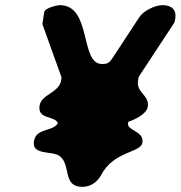

<svg xmlns="http://www.w3.org/2000/svg" viewBox="-20 -727 703 747"><path d="M112 -177C103 -122 184 -141 212 -120C257 -87 222 0 300 0C331 0 358 -17 374 -47C423 -140 528 -132 534 -172C541 -218 474 -218 478 -247L479 -253C503 -261 550 -282 555 -312C562 -357 510 -366 517 -412L519 -427L659 -640C659 -641 661 -651 662 -655C667 -689 648 -707 612 -707C584 -707 539 -686 522 -660L417 -500C404 -480 395 -478 377 -478C289 -478 339 -707 212 -707C205 -707 155 -697 152 -680L145 -633L219 -427C220 -426 218 -418 218 -415C210 -365 141 -361 134 -316C125 -260 197 -278 205 -247C183 -213 120 -230 112 -177Z"/></svg>

Font: Asimov Print
Style: Regular
Weight: 500
Designer: Google
Version: Version 2.000980: 2014